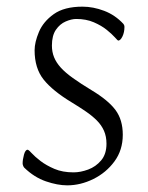

<svg xmlns="http://www.w3.org/2000/svg" viewBox="-20 -544 445 577"><path d="M182 13Q153 13 118 1Q83 -11 53 -40Q51 -42 49.5 -46Q48 -50 48 -53Q48 -64 52 -79Q56 -94 63 -94Q66 -94 75.5 -83.5Q85 -73 102 -60Q119 -47 143.5 -36.5Q168 -26 201 -26Q222 -26 245 -34.5Q268 -43 284 -62Q300 -81 300 -112Q300 -134 292.5 -151Q285 -168 271 -182Q257 -196 238 -209Q219 -222 196 -236Q138 -271 111 -305Q84 -339 84 -393Q84 -417 97 -448Q110 -479 141.5 -501.5Q173 -524 228 -524Q260 -524 293 -511.5Q326 -499 351 -472Q352 -471 353 -468.5Q354 -466 354 -463Q354 -447 348 -434.5Q342 -422 335 -422Q334 -422 325 -432Q316 -442 300.5 -454.5Q285 -467 262 -477Q239 -487 209 -487Q195 -487 177.5 -479.5Q160 -472 148 -454.5Q136 -437 136 -407Q136 -388 142.5 -372Q149 -356 162.5 -341Q176 -326 199 -309.5Q222 -293 255 -273Q305 -243 327 -213.5Q349 -184 349 -139Q349 -93 324 -59Q299 -25 260.5 -6Q222 13 182 13Z"/></svg>

Font: Briem Hand Thin
Style: Regular
Weight: 100
Designer: Gunnlaugur SE Briem, Eben Sorkin
Foundry: Sorkin Type Co.
Version: Version 1.003